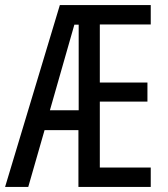

<svg xmlns="http://www.w3.org/2000/svg" viewBox="-22 -734 658 754"><path d="M570 0H286V-223H153L89 0H-2L213 -714H570V-638H370V-410H557V-335H370V-76H570ZM174 -301H287V-637H270Z"/></svg>

Font: Noto Sans Georgian ExtraCondensed
Style: Regular
Weight: 400
Width: 2
Designer: Monotype Design Team, Akaki Razmadze
Foundry: Google LLC
Version: Version 2.005; ttfautohint (v1.8.4.7-5d5b)